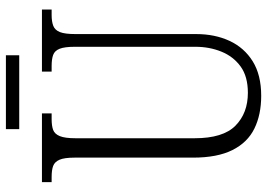

<svg xmlns="http://www.w3.org/2000/svg" viewBox="-144 -728 883 634"><g transform="rotate(-90 297.0 -411.5)"><path d="M297 10Q235 10 189 -12.5Q143 -35 118 -85Q93 -135 93 -215V-606Q93 -640 86 -656Q79 -672 65.5 -677Q52 -682 29 -682H12V-714H239V-682H220Q198 -682 184.5 -677Q171 -672 164 -655Q157 -638 157 -603V-210Q157 -116 198.5 -75Q240 -34 307 -34Q361 -34 394 -58Q427 -82 443 -121.5Q459 -161 459 -207V-606Q459 -639 452.5 -655.5Q446 -672 432 -677Q418 -682 396 -682H377V-714H582V-682H564Q542 -682 528 -676.5Q514 -671 507.5 -654.5Q501 -638 501 -603V-205Q501 -143 478.5 -94.5Q456 -46 411 -18Q366 10 297 10ZM187 -789V-833H431V-789Z"/></g></svg>

Font: Noto Serif Ethiopic Condensed Light
Style: Regular
Weight: 300
Width: 3
Designer: Monotype Design Team
Foundry: Monotype Imaging Inc.
Version: Version 2.102